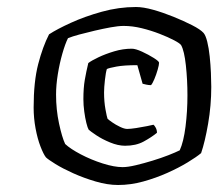

<svg xmlns="http://www.w3.org/2000/svg" viewBox="-20 -749 625 548"><path d="M317 -221Q287 -221 253 -231Q219 -241 189 -254.5Q159 -268 138 -281Q117 -294 111 -300Q104 -309 95.5 -331Q87 -353 81.5 -382.5Q76 -412 76 -442Q76 -516 89 -566Q102 -616 120 -651Q143 -666 182.5 -684Q222 -702 270.5 -715.5Q319 -729 368 -729Q389 -729 417.5 -721Q446 -713 475.5 -701Q505 -689 528.5 -677Q552 -665 561 -655Q567 -648 571.5 -630Q576 -612 578.5 -588Q581 -564 582 -541Q583 -518 583 -501Q583 -448 574 -396Q565 -344 554 -312Q541 -301 515.5 -285.5Q490 -270 457.5 -255.5Q425 -241 389 -231Q353 -221 317 -221ZM337 -333Q317 -333 294 -342.5Q271 -352 254 -363.5Q237 -375 233 -379Q230 -384 226.5 -398Q223 -412 220.5 -430.5Q218 -449 218 -466Q218 -498 222 -521Q226 -544 232 -569Q241 -576 261 -585.5Q281 -595 306 -602.5Q331 -610 356 -610Q367 -610 385.5 -601.5Q404 -593 419 -583.5Q434 -574 434 -570Q434 -564 430 -550Q426 -536 420.5 -523Q415 -510 411 -506Q404 -506 397.5 -507.5Q391 -509 387 -510L372 -563Q334 -563 312.5 -559Q291 -555 285 -552Q282 -543 279.5 -521Q277 -499 277 -485Q277 -459 281 -437Q285 -415 287 -410Q290 -407 300 -400Q310 -393 322.5 -387Q335 -381 343 -381Q352 -381 368.5 -383.5Q385 -386 399.5 -389Q414 -392 418 -393Q421 -391 424.5 -384.5Q428 -378 428 -370Q412 -357 390 -345Q368 -333 337 -333ZM330 -272Q345 -272 368 -277.5Q391 -283 415.5 -290.5Q440 -298 460.5 -306Q481 -314 493 -320Q504 -344 509.5 -387.5Q515 -431 515 -477Q515 -521 510.5 -562.5Q506 -604 497 -620Q494 -625 477 -634Q460 -643 435.5 -652.5Q411 -662 384.5 -668.5Q358 -675 333 -675Q318 -675 296 -671Q274 -667 250.5 -661.5Q227 -656 206.5 -650.5Q186 -645 174 -640Q166 -624 158 -596Q150 -568 145 -537Q140 -506 140 -479Q140 -436 148.5 -396.5Q157 -357 166 -338Q181 -324 210.5 -308.5Q240 -293 273 -282.5Q306 -272 330 -272Z"/></svg>

Font: Texturina Medium 12pt SemiBold
Style: Italic
Weight: 600
Italic angle: -11°
Version: Version 1.002